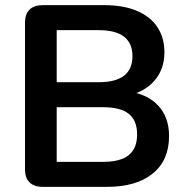

<svg xmlns="http://www.w3.org/2000/svg" viewBox="-20 -725 728 745"><path d="M145 0Q112 0 94.5 -17.5Q77 -35 77 -68V-637Q77 -670 94.5 -687.5Q112 -705 145 -705H385Q459 -705 511 -683Q563 -661 590.5 -620Q618 -579 618 -522Q618 -458 581 -414Q544 -370 480 -355V-370Q554 -359 595 -314Q636 -269 636 -197Q636 -103 572.5 -51.5Q509 0 396 0ZM200 -97H380Q448 -97 480 -123.5Q512 -150 512 -203Q512 -257 480 -283Q448 -309 380 -309H200ZM200 -406H363Q429 -406 461.5 -431.5Q494 -457 494 -507Q494 -557 461.5 -582.5Q429 -608 363 -608H200Z"/></svg>

Font: Nunito ExtraLight
Style: Bold
Weight: 700
Version: Version 3.602